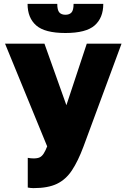

<svg xmlns="http://www.w3.org/2000/svg" viewBox="-20 -755 652 989"><path d="M153 214Q138 214 123 211V58Q138 61 153 61Q173 61 184.5 55.5Q196 50 205 36Q214 22 223 -1L6 -530H209L322 -213L427 -530H606L410 0Q382 75 350.5 122.5Q319 170 273 192Q227 214 153 214ZM317 -585Q211 -585 166.5 -624Q122 -663 122 -735H275Q275 -703 285.5 -691Q296 -679 317 -679Q338 -679 348.5 -691Q359 -703 359 -735H512Q512 -663 467.5 -624Q423 -585 317 -585Z"/></svg>

Font: Golos Text ExtraBold
Style: Regular
Weight: 800
Designer: A.Korolkova, Vitaly Kuzmin
Foundry: ParaType Ltd
Version: Version 2.004